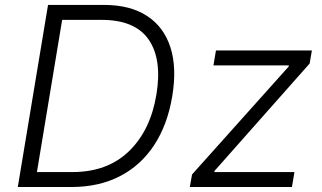

<svg xmlns="http://www.w3.org/2000/svg" viewBox="-20 -747 1288 767"><path d="M266 0H51.1L171.9 -727.3H396Q500 -727.3 567.3 -683.4Q634.6 -639.6 660.9 -557.7Q687.1 -475.9 668 -361.9Q649.1 -248.6 595.9 -167.4Q542.6 -86.3 459 -43.1Q375.4 0 266 0ZM127.5 -59.7H269.5Q409.1 -59.7 495.2 -142.9Q581.3 -226.2 604.8 -369.3Q628.2 -509.9 573.9 -588.8Q519.5 -667.6 386 -667.6H228.3ZM738.3 0 747.2 -50.1 1133.2 -481.2 1133.9 -485.8H832.7L842.7 -545.5H1225.9L1217 -493.3L837 -64.3L836.3 -59.7H1156.2L1146.3 0Z"/></svg>

Font: Inter Light  BETA
Style: Italic
Weight: 300
Italic angle: 9.39999°
Designer: Rasmus Andersson
Foundry: rsms
Version: Version 3.011;git-f93a4a705